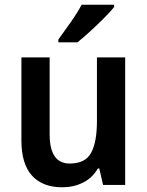

<svg xmlns="http://www.w3.org/2000/svg" viewBox="-20 -837 626 816"><path d="M512 -593V-51H418L402 -121H396Q372 -80 332 -60.5Q292 -41 245 -41Q161 -41 116 -90.5Q71 -140 71 -240V-593H191V-266Q191 -142 276 -142Q343 -142 367.5 -188Q392 -234 392 -322V-593ZM465 -807Q450 -788 422 -760Q394 -732 363.5 -704Q333 -676 309 -657H228V-669Q252 -702 280.5 -742.5Q309 -783 327 -817H465Z"/></svg>

Font: Noto Sans Tamil UI SemiCondensed SemiBold
Style: Regular
Weight: 600
Width: 4
Designer: Jelle Bosma - Monotype Design Team
Foundry: Monotype Imaging Inc.
Version: Version 2.004; ttfautohint (v1.8.4.7-5d5b)